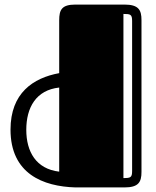

<svg xmlns="http://www.w3.org/2000/svg" viewBox="-20 -820 684 840"><path d="M599 -732C599 -777 586 -800 524 -800H310C250 -800 239 -777 239 -731V-500C125 -479 26 -413 26 -253C26 -60 168 -4 311 0H524C586 0 599 -23 599 -68ZM95 -252C95 -350 138 -426 239 -437V-69C138 -81 95 -156 95 -252ZM558 -72C558 -43 551 -41 520 -41V-759C551 -759 558 -757 558 -728Z"/></svg>

Font: Fascinate Inline
Style: Regular
Weight: 900
Designer: Astigmatic (AOETI)
Foundry: Astigmatic (AOETI)
Version: Version 1.000